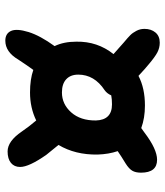

<svg xmlns="http://www.w3.org/2000/svg" viewBox="32 -710 635 740"><g transform="rotate(90 350.0 -340.5)"><path d="M137.2 -43Q109.9 -43 99.9 -64.7Q89.8 -86.4 104 -132.8Q118.2 -177.7 158.2 -232.9Q141.1 -268.1 141.1 -316.9Q139.6 -397.9 189 -460Q182.1 -465.8 167.5 -479Q152.8 -492.2 145 -499Q125 -515.6 116 -524.7Q106.9 -533.7 99.4 -548.1Q91.8 -562.5 91.8 -579.1Q91.8 -605 105.7 -621.6Q119.6 -638.2 145 -638.2Q164.6 -638.2 182.1 -629.2Q199.7 -620.1 229 -595.2Q243.7 -583.5 272.9 -556.2Q320.3 -581.1 387.2 -581.1Q435.5 -581.1 474.1 -566.9Q477.1 -568.8 482.7 -573Q488.3 -577.1 491.2 -579.1Q555.2 -627.9 596.2 -627.9Q646 -627.9 646 -565.9Q646 -544.9 638.4 -532.2Q630.9 -519.5 610.8 -506.8Q582.5 -489.7 563 -476.1Q574.7 -441.9 576.2 -398.9Q577.6 -312.5 539.1 -248Q567.9 -213.4 577.1 -201.2Q624 -134.3 624 -100.1Q624 -77.6 608.4 -64.7Q592.8 -51.8 564 -51.8Q524.9 -51.8 487.8 -106Q469.7 -132.8 444.8 -162.1Q395.5 -138.2 336.9 -138.2Q286.1 -138.2 250 -150.9Q234.4 -129.9 210 -92.8Q180.7 -43 137.2 -43ZM268.1 -324.2Q268.1 -294.4 285.9 -277.8Q303.7 -261.2 336.9 -261.2Q381.8 -261.2 413.6 -296.9Q445.3 -332.5 444.8 -392.1Q442.9 -454.1 382.8 -454.1Q362.8 -454.1 348.1 -451.2Q340.8 -434.6 328.1 -425.8Q268.1 -386.2 268.1 -324.2Z"/></g></svg>

Font: Shantell Sans Irregular
Style: Regular
Weight: 600
Designer: Stephen Nixon, Anya Danilova, Shantell Martin
Foundry: Arrow Type
Version: Version 1.006;[9816181b4]